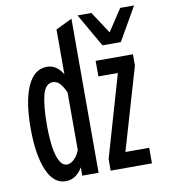

<svg xmlns="http://www.w3.org/2000/svg" viewBox="-83 -803 782 886"><g transform="rotate(-10 308.0 -360.0)"><path d="M366 0V-54L477 -438H385.8V-511H560.5V-458.2L448 -73H559.5V0ZM429.2 -576 339.8 -732H404.8L472.2 -629.2L539.8 -732H604.8L515.2 -576ZM154.2 12Q96.9 12 66.6 -60.3Q36.2 -132.6 36.2 -256Q36.2 -381.6 67.5 -452.3Q98.8 -523 159.2 -523Q185.1 -523 203.8 -508.6Q222.4 -494.1 233 -474.8V-684.8L309.5 -722V0H233V-39Q221.8 -18.6 201.8 -3.3Q181.9 12 154.2 12ZM173.8 -62.8Q188.4 -62.8 204.8 -76.8Q221.2 -90.9 233 -119.8V-388.5Q224.2 -411.6 209.4 -430.1Q194.5 -448.5 173.5 -448.5Q139.2 -448.5 126 -398.8Q112.8 -349 112.8 -256Q112.8 -201.5 118.8 -157.8Q124.9 -114 138.3 -88.4Q151.8 -62.8 173.8 -62.8Z"/></g></svg>

Font: Overpass Mono Light
Style: Regular
Weight: 300
Monospace: yes
Designer: Delve Withrington, Dave Bailey
Foundry: Delve Fonts LLC
Version: Version 4.000